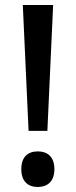

<svg xmlns="http://www.w3.org/2000/svg" viewBox="-20 -734 303 766"><path d="M169 -212 192 -714H71L94 -212ZM65 -59C65 -10 92 12 131 12C168 12 197 -9 197 -59C197 -110 168 -130 131 -130C92 -130 65 -109 65 -59Z"/></svg>

Font: Noto Sans Gujarati SemiCondensed Medium
Style: Regular
Weight: 500
Width: 4
Designer: Jelle Bosma - Monotype Design Team, Universal Thirst
Foundry: Monotype Imaging Inc.
Version: Version 2.106